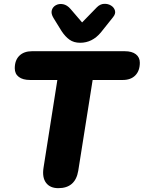

<svg xmlns="http://www.w3.org/2000/svg" viewBox="-20 -972 749 1001"><path d="M284 9Q241 9 220 -19Q199 -47 207 -98L279 -555H137Q99 -555 78 -571Q57 -587 57 -616Q57 -658 81 -681.5Q105 -705 147 -705H630Q668 -705 688.5 -689Q709 -673 709 -645Q709 -603 685.5 -579Q662 -555 620 -555H463L388 -82Q373 9 284 9ZM398 -749Q365 -749 342.5 -765Q320 -781 301 -810L259 -878Q245 -901 250 -918.5Q255 -936 271.5 -945Q288 -954 309 -950Q330 -946 348 -925L408 -855L485 -934Q502 -951 522.5 -952Q543 -953 559 -943Q575 -933 579.5 -916.5Q584 -900 569 -882L506 -803Q461 -749 398 -749Z"/></svg>

Font: Nunito Black
Style: Italic
Weight: 900
Italic angle: -9°
Designer: Vernon Adams
Foundry: Vernon Adams
Version: Version 3.601; ttfautohint (v1.8.2.53-6de2)